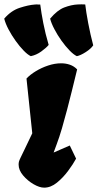

<svg xmlns="http://www.w3.org/2000/svg" viewBox="-43 -862 454 892"><path d="M162.1 9.8Q140.6 9.8 112.8 -6.3Q85 -22.5 64.2 -47.1Q43.5 -71.8 43.5 -97.2Q43.5 -104.5 44.9 -110.6Q46.4 -116.7 52.5 -129.4Q58.6 -142.1 71.5 -168.7Q84.5 -195.3 106.9 -242.7L80.1 -497.1Q96.7 -515.1 123.3 -531.2Q149.9 -547.4 180.7 -557.6Q211.4 -567.9 241.2 -567.9Q262.7 -567.9 281.7 -561.3Q300.8 -554.7 315.4 -539.6Q313.5 -532.2 306.9 -504.9Q300.3 -477.5 290.5 -438Q280.8 -398.4 269 -353.5Q257.3 -308.6 244.9 -266.1Q232.4 -223.6 220.2 -191.4L206.1 -153.3L281.2 -186L310.5 -125Q296.9 -99.6 273.4 -68.1Q250 -36.6 221.4 -13.4Q192.9 9.8 162.1 9.8ZM314 -601.1Q299.3 -607.9 280.3 -627.4Q261.2 -647 242.4 -673.3Q223.6 -699.7 209.5 -726.8Q195.3 -753.9 189.9 -775.4Q223.1 -814.9 255.6 -827.4Q288.1 -839.8 317.9 -841.3Q331.5 -842.3 335.4 -841.8Q339.4 -841.3 353 -841.3Q356.9 -807.1 366.9 -753.9Q377 -700.7 390.1 -651.4Q379.4 -635.3 355.2 -619.9Q331.1 -604.5 314 -601.1ZM100.1 -601.1Q85.4 -607.9 66.9 -627Q48.3 -646 29.8 -671.9Q11.2 -697.8 -3.2 -725.1Q-17.6 -752.4 -23.4 -775.4Q8.8 -813 49.3 -825.9Q89.8 -838.9 117.7 -840.8Q127.4 -841.8 128.9 -841.6Q130.4 -841.3 131.8 -841.1Q133.3 -840.8 144 -840.8Q148.9 -801.8 158.2 -754.2Q167.5 -706.5 183.1 -653.3Q171.9 -639.6 148.9 -623Q126 -606.4 100.1 -601.1Z"/></svg>

Font: Fruktur
Style: Italic
Weight: 400
Italic angle: -8°
Designer: Viktoriya Grabowska, Eben Sorkin
Foundry: Viktoriya Grabowska
Version: Version 1.008; ttfautohint (v1.8.4.7-5d5b)